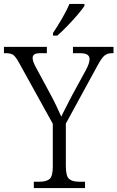

<svg xmlns="http://www.w3.org/2000/svg" viewBox="-27 -951 594 971"><path d="M144 0V-32H173Q207 -32 223.5 -45.5Q240 -59 240 -109V-325L69 -634Q53 -663 41 -672.5Q29 -682 3 -682H-7V-714H210V-682H178Q153 -682 145.5 -675Q138 -668 138 -658Q138 -647 143.5 -633.5Q149 -620 157 -606L226 -478Q243 -447 257 -417.5Q271 -388 283 -361Q291 -379 305 -405.5Q319 -432 335 -464L407 -596Q426 -631 426 -652Q426 -667 414.5 -674.5Q403 -682 377 -682H342V-714H547V-682H539Q516 -682 501.5 -670Q487 -658 467 -621L306 -326V-112Q306 -60 322.5 -46Q339 -32 373 -32H403V0ZM241 -784Q263 -817 286.5 -857Q310 -897 324 -931H400V-921Q389 -904 365 -876Q341 -848 313.5 -819.5Q286 -791 263 -771H241Z"/></svg>

Font: Noto Serif Lao SemiCondensed Light
Style: Regular
Weight: 300
Width: 4
Designer: Monotype Design Team
Foundry: Monotype Imaging Inc.
Version: Version 2.003; ttfautohint (v1.8.4.7-5d5b)